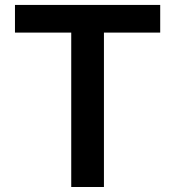

<svg xmlns="http://www.w3.org/2000/svg" viewBox="-20 -747 700 767"><path d="M39.8 -616.8V-727.3H620V-616.8H395.2V0H264.6V-616.8Z"/></svg>

Font: Inter UI Semi Bold
Style: Regular
Weight: 600
Designer: Rasmus Andersson
Foundry: rsms
Version: 3.2;8d6f07862